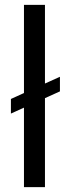

<svg xmlns="http://www.w3.org/2000/svg" viewBox="-20 -770 290 790"><path d="M165 -426.3 226.6 -454.1V-394L165 -366.2V0H78.6V-327.1L24.9 -302.7V-362.8L78.6 -387.2V-750H165Z"/></svg>

Font: Roboto Condensed
Style: Regular
Weight: 400
Designer: Google
Version: Version 2.001047; 2015